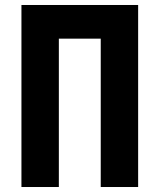

<svg xmlns="http://www.w3.org/2000/svg" viewBox="-20 -750 640 770"><path d="M216 0V-595H384V0H534V-730H66V0Z"/></svg>

Font: Tekne LDO ExtraBold
Style: Regular
Weight: 800
Monospace: yes
Designer: Alessio Laiso, Mario Rullo, Paolo Rosset
Foundry: Alessio Laiso
Version: Version 1.000;hotconv 1.0.109;makeotfexe 2.5.65596